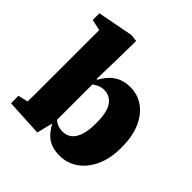

<svg xmlns="http://www.w3.org/2000/svg" viewBox="-193 -868 1033 1033"><g transform="rotate(45 324.0 -351.5)"><path d="M28 0V-57L84 -70Q85 -94 85 -119Q85 -144 85 -168.5Q85 -193 85 -215V-614L22 -628V-679L228 -718L267 -713L265 -574L261 -418L266 -411V-86L263 -85L239 11ZM412 15Q371 15 342.5 2.5Q314 -10 294.5 -32.5Q275 -55 260 -84H217L221 -154Q249 -123 274 -105.5Q299 -88 331 -88Q361 -88 382.5 -104.5Q404 -121 416 -156.5Q428 -192 428 -249Q428 -333 402 -369.5Q376 -406 331 -406Q309 -406 288 -395Q267 -384 249.5 -368.5Q232 -353 217 -339L213 -418H267Q285 -451 307 -472.5Q329 -494 357 -505Q385 -516 421 -516Q477 -516 521 -485Q565 -454 591 -395.5Q617 -337 617 -251Q617 -168 589 -108Q561 -48 514.5 -16.5Q468 15 412 15Z"/></g></svg>

Font: Source Serif 4 ExtraBold
Style: Regular
Weight: 800
Designer: Frank Grießhammer
Foundry: Adobe Systems Incorporated
Version: Version 4.004;hotconv 1.0.116;makeotfexe 2.5.65601